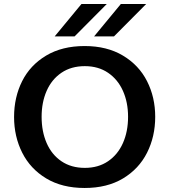

<svg xmlns="http://www.w3.org/2000/svg" viewBox="-20 -921 843 955"><path d="M50 0ZM50 -339Q50 -437 90 -517Q130 -597 209.5 -644.5Q289 -692 401 -692Q512 -692 591.5 -644.5Q671 -597 711.5 -517Q752 -437 752 -340Q752 -242 711.5 -161.5Q671 -81 592 -33.5Q513 14 401 14Q289 14 210 -33.5Q131 -81 90.5 -161.5Q50 -242 50 -339ZM617 -340Q617 -412 591.5 -469Q566 -526 517.5 -559Q469 -592 402 -592Q334 -592 285.5 -559Q237 -526 212 -469Q187 -412 187 -340Q187 -267 212 -209.5Q237 -152 285.5 -119Q334 -86 402 -86Q469 -86 517.5 -119Q566 -152 591.5 -209.5Q617 -267 617 -340ZM385 -901H511L351 -740H252ZM581 -901H707L547 -740H448Z"/></svg>

Font: MartelSansBold
Style: Bold
Weight: 700
Designer: Dan Reynolds and Mathieu Réguer
Foundry: Dan Reynolds and Mathieu Réguer
Version: Version 1.002; ttfautohint (v1.1) -l 5 -r 5 -G 72 -x 0 -D la